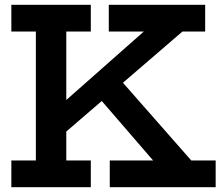

<svg xmlns="http://www.w3.org/2000/svg" viewBox="-20 -775 926 795"><path d="M27 -644.5V-755H356V-644.5H254.5V-110.5H356V0H27V-110.5H128.5V-644.5ZM459.5 -466 772 -110.5H873V0H434.5V-110.5H614L377 -385ZM190 -304 575.5 -644.5H430.5V-755H829.5V-644.5H735.5L232 -211Z"/></svg>

Font: Hepta Slab ExtraLight SemiBold
Style: Regular
Weight: 600
Version: Version 1.102